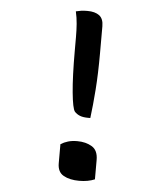

<svg xmlns="http://www.w3.org/2000/svg" viewBox="-52 -756 704 810"><g transform="rotate(5 300.0 -351.5)"><path d="M337 -261H328Q306 -261 292.5 -266.5Q279 -272 270 -282Q260 -295 253.5 -362Q247 -429 247 -538V-596Q247 -625 245 -651.5Q243 -678 237 -704Q249 -707 259.5 -708.5Q270 -710 286 -710Q318 -710 336 -696.5Q354 -683 354 -651V-536Q354 -451 349 -383Q344 -315 337 -261ZM379 -5Q351 7 313 7Q273 7 247 -7.5Q221 -22 221 -59V-140Q235 -149 252 -154Q269 -159 291 -159Q327 -159 353 -143.5Q379 -128 379 -87Z"/></g></svg>

Font: Recursive Mn Csl St
Style: Regular
Weight: 400
Monospace: yes
Version: Version 1.079;hotconv 1.0.112;makeotfexe 2.5.65598; ttfautoh